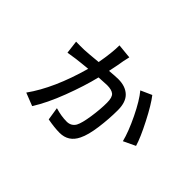

<svg xmlns="http://www.w3.org/2000/svg" viewBox="-120 -884 1216 1216"><g transform="rotate(45 488.5 -275.5)"><path d="M463.9 -597.7Q455.1 -562.5 454.1 -553.7Q450.2 -524.4 433.6 -446.3Q489.3 -451.2 512.7 -451.2Q576.2 -451.2 612.8 -417Q649.4 -382.8 649.4 -309.6Q649.4 -232.4 638.2 -149.4Q627 -66.4 604.5 -21.5Q569.3 52.7 489.3 52.7Q444.3 52.7 380.9 41L367.2 -45.9Q422.9 -29.3 470.7 -29.3Q510.7 -29.3 530.3 -62.5Q545.9 -91.8 556.6 -163.6Q567.4 -235.4 567.4 -294.9Q567.4 -342.8 548.8 -358.4Q530.3 -374 488.3 -374Q474.6 -374 416 -370.1Q391.6 -269.5 345.2 -147.5Q298.8 -25.4 247.1 55.7L160.2 21.5Q264.6 -124 331.1 -362.3Q306.6 -360.4 272 -356.4Q237.3 -352.5 230.5 -351.6L166 -341.8L155.3 -429.7Q194.3 -428.7 229.5 -429.7Q266.6 -431.6 347.7 -439.5Q366.2 -541 366.2 -607.4ZM661.1 -499 735.4 -532.2Q772.5 -485.4 823.2 -386.7Q874 -288.1 890.6 -231.4L810.5 -193.4Q793.9 -260.7 748 -355.5Q702.1 -450.2 661.1 -499Z"/></g></svg>

Font: Min Sans Medium
Style: Regular
Weight: 500
Designer: Jinseong-Kim, NotoSansCJK, Nunito
Foundry: Jinseong-Kim
Version: Version 1.400;Glyphs 3.1.2 (3151)